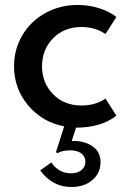

<svg xmlns="http://www.w3.org/2000/svg" viewBox="-20 -500 524 774"><path d="M36.6 -232.9Q36.6 -301.3 70.1 -357.9Q103.5 -414.6 162.6 -447.3Q221.7 -480 293 -480Q338.4 -480 379.9 -466.8Q421.4 -453.6 449.2 -431.6L405.3 -362.8Q363.8 -391.1 308.6 -391.1Q238.3 -391.1 193.8 -345.5Q149.4 -299.8 149.4 -232.9Q149.4 -166 193.8 -120.4Q238.3 -74.7 308.6 -74.7Q364.7 -74.7 405.3 -102.5L449.2 -33.7Q387.7 14.6 286.6 14.6L269 68.8Q272.5 68.4 279.8 68.4Q322.3 68.4 353.8 90.3Q385.3 112.3 385.3 153.8Q385.3 197.8 352.3 225.8Q319.3 253.9 268.1 253.9Q190.9 253.9 142.1 187L187 154.8Q216.8 198.7 266.6 198.7Q292.5 198.7 308.3 185.8Q324.2 172.9 324.2 151.9Q324.2 130.9 307.6 118.4Q291 106 264.2 106Q230.5 106 211.4 117.7L205.6 113.3L238.8 9.3Q149.9 -7.8 93.3 -75.4Q36.6 -143.1 36.6 -232.9Z"/></svg>

Font: Spartan MB SemBd
Style: Regular
Weight: 600
Designer: Matt Bailey, Mirko Velimirovic
Foundry: Matt Bailey
Version: Version 1.005